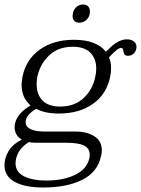

<svg xmlns="http://www.w3.org/2000/svg" viewBox="-30 -684 627 854"><path d="M293 -612Q293 -635 306.5 -649.5Q320 -664 340 -664Q354 -664 362 -655.5Q370 -647 370 -633Q370 -611 356 -597Q342 -583 323 -583Q309 -583 301 -590.5Q293 -598 293 -612ZM577 -476Q577 -459 566.5 -447.5Q556 -436 540 -436Q528 -436 524 -441.5Q520 -447 518.5 -459Q517 -471 509 -471Q500 -471 488 -461Q476 -451 467 -441.5Q458 -432 455 -429Q464 -408 464 -381Q464 -360 460 -343Q445 -266 384 -222.5Q323 -179 232 -179Q170 -179 131 -200Q84 -172 84 -141Q84 -120 106 -109.5Q128 -99 168 -99H306Q356 -99 389.5 -78Q423 -57 423 -15Q423 -4 420 8Q405 81 336.5 115.5Q268 150 162 150Q81 150 35.5 125Q-10 100 -10 51Q-10 17 9 -13.5Q28 -44 67 -63Q35 -82 35 -119Q35 -144 52.5 -169Q70 -194 106 -215Q66 -249 66 -307Q66 -317 70 -343Q86 -420 147 -463.5Q208 -507 299 -507Q399 -507 441 -454Q445 -458 462 -474Q479 -490 497.5 -499.5Q516 -509 534 -509Q553 -509 565 -500Q577 -491 577 -476ZM398 -379Q398 -423 372 -449.5Q346 -476 293 -476Q230 -476 189.5 -438.5Q149 -401 136 -343Q133 -325 133 -309Q133 -264 159 -237Q185 -210 238 -210Q301 -210 341.5 -247.5Q382 -285 394 -343Q398 -359 398 -379ZM131 -49Q111 -49 98 -52Q72 -35 59.5 -17.5Q47 0 41 24Q39 36 39 41Q39 81 76.5 100Q114 119 176 119Q252 119 304.5 93.5Q357 68 368 18Q369 13 369 4Q369 -24 344 -36.5Q319 -49 266 -49Z"/></svg>

Font: Trirong Light
Style: Italic
Weight: 300
Italic angle: -12°
Designer: Katatrad Team
Foundry: CadsonDemak
Version: Version 1.001